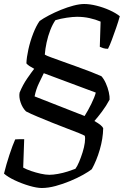

<svg xmlns="http://www.w3.org/2000/svg" viewBox="-40 -740 623 960"><path d="M169 200Q144 200 106.5 189Q69 178 34 161.5Q-1 145 -20 128Q-9 83 7 34.5Q23 -14 36 -43Q43 -44 56.5 -44Q70 -44 81 -44L76 98Q92 107 115.5 115Q139 123 163.5 128.5Q188 134 207 134Q225 134 250 129.5Q275 125 298.5 117.5Q322 110 337 104Q346 92 355.5 69.5Q365 47 373 21.5Q381 -4 384 -26.5Q387 -49 384 -61Q378 -65 353.5 -75Q329 -85 294 -98Q259 -111 221 -126.5Q183 -142 148 -156.5Q113 -171 90 -183Q72 -201 63 -228Q54 -255 58 -277Q74 -316 96.5 -348.5Q119 -381 131 -396Q115 -405 107 -410Q99 -415 92 -423Q93 -453 102 -493.5Q111 -534 126 -572.5Q141 -611 158 -635Q176 -648 204.5 -663Q233 -678 265 -691Q297 -704 327.5 -712Q358 -720 381 -720Q409 -720 443 -711.5Q477 -703 508 -689Q539 -675 559 -659Q552 -633 541 -601.5Q530 -570 519.5 -541.5Q509 -513 500 -496Q486 -496 475.5 -499.5Q465 -503 459 -506L463 -632Q437 -643 407.5 -649.5Q378 -656 345 -656Q325 -656 294 -651.5Q263 -647 237 -639Q223 -619 211.5 -589.5Q200 -560 193 -527.5Q186 -495 184 -467Q191 -462 216 -453Q241 -444 275.5 -431.5Q310 -419 346.5 -406Q383 -393 415 -380.5Q447 -368 467 -359Q479 -346 489 -324Q499 -302 504 -279.5Q509 -257 508 -242Q491 -210 469.5 -181.5Q448 -153 432 -135Q453 -123 463 -114.5Q473 -106 476 -99Q475 -47 459 8Q443 63 419 106Q404 118 375.5 134Q347 150 311 165Q275 180 238 190Q201 200 169 200ZM383 -160Q400 -187 416.5 -220.5Q433 -254 439 -277L179 -374Q171 -357 155.5 -325.5Q140 -294 133 -258Z"/></svg>

Font: Texturina
Style: Italic
Weight: 400
Italic angle: -11°
Designer: Guillermo Torres Carreño
Foundry: Omnibus-Type
Version: Version 1.002; ttfautohint (v1.8.3)